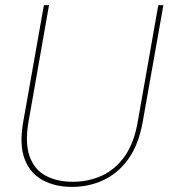

<svg xmlns="http://www.w3.org/2000/svg" viewBox="-20 -720 660 752"><path d="M262 12Q196 12 147 -14.5Q98 -41 76.5 -97Q55 -153 71 -243L152 -700H172L92 -245Q77 -160 96 -107.5Q115 -55 159.5 -31.5Q204 -8 265 -8Q327 -8 380 -32.5Q433 -57 469.5 -109.5Q506 -162 520 -246L600 -700H620L539 -243Q523 -153 482.5 -97Q442 -41 385 -14.5Q328 12 262 12Z"/></svg>

Font: DM Sans 16pt Thin
Style: Italic
Weight: 250
Italic angle: -10°
Version: Version 4.004;gftools[0.9.30]